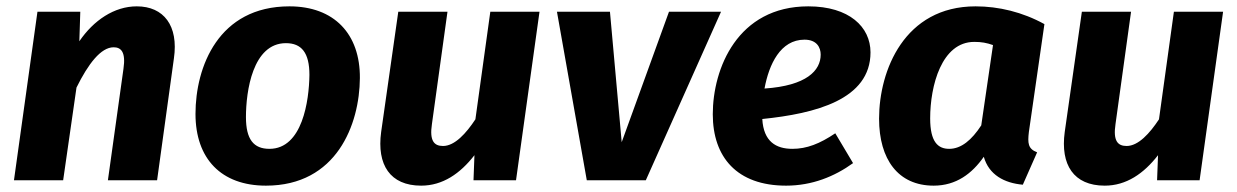

<svg xmlns="http://www.w3.org/2000/svg" viewBox="-20 -568 3898 605"><path d="M411 -548C340 -548 275 -504 230 -438L233 -531H98L24 0H179L221 -292C258 -367 298 -419 338 -419C361 -419 377 -405 369 -351L320 0H475L528 -384C543 -487 496 -548 411 -548Z M818 17C1041 17 1113 -176 1114 -322C1115 -461 1033 -548 892 -548C668 -548 596 -357 596 -209C596 -68 677 17 818 17ZM829 -99C779 -99 755 -129 755 -199C755 -280 776 -432 881 -432C930 -432 955 -402 955 -332C954 -251 933 -99 829 -99Z M1307 17C1375 17 1430 -21 1475 -79L1472 0H1606L1680 -531H1525L1478 -192C1449 -148 1413 -108 1376 -108C1348 -108 1333 -124 1341 -177L1390 -531H1235L1181 -152C1167 -49 1209 17 1307 17Z M2252 -531H2088L1939 -120L1902 -531H1735L1829 0H2015Z M2723 -403C2723 -483 2656 -548 2527 -548C2304 -548 2226 -352 2226 -208C2226 -73 2302 17 2457 17C2539 17 2610 -12 2668 -54L2612 -148C2563 -115 2522 -99 2477 -99C2425 -99 2386 -122 2382 -193C2549 -210 2723 -254 2723 -403ZM2389 -289C2403 -365 2439 -443 2515 -443C2554 -443 2566 -418 2566 -396C2566 -346 2522 -298 2389 -289Z M3054 -548C2830 -548 2750 -346 2750 -194C2750 -66 2810 17 2922 17C2993 17 3043 -21 3080 -74C3096 -17 3145 9 3203 14L3248 -88C3219 -99 3218 -117 3222 -152L3271 -492C3202 -530 3127 -548 3054 -548ZM3050 -436C3073 -436 3089 -433 3109 -426L3072 -173C3042 -127 3009 -99 2971 -99C2936 -99 2911 -120 2911 -195C2911 -298 2947 -436 3050 -436Z M3461 17C3529 17 3584 -21 3629 -79L3626 0H3760L3834 -531H3679L3632 -192C3603 -148 3567 -108 3530 -108C3502 -108 3487 -124 3495 -177L3544 -531H3389L3335 -152C3321 -49 3363 17 3461 17Z"/></svg>

Font: Fira Sans
Style: Bold Italic
Weight: 700
Italic angle: -8°
Designer: bBox Type GmbH & Carrois Corporate GbR & Edenspiekermann AG
Foundry: bBox Type GmbH & Carrois Corporate GbR & Edenspiekermann AG
Version: Version 4.301;PS 004.301;hotconv 1.0.88;makeotf.lib2.5.64775